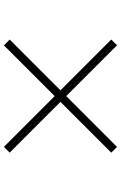

<svg xmlns="http://www.w3.org/2000/svg" viewBox="173 -888 653 1040"><g transform="rotate(90 500.0 -367.5)"><path d="M225.1 -61.8 193.8 -93.1 468.7 -368 193.6 -643.2 224.8 -674.4 500 -399.3 775.2 -674.4 806.4 -643.2 531.3 -368 806.2 -93.1 774.9 -61.8 500 -336.7Z"/></g></svg>

Font: Noto Serif SC ExtraLight
Style: Regular
Weight: 200
Designer: Ryoko NISHIZUKA 西塚涼子 (kana & ideographs); Frank Grießhammer (Latin, Greek & Cyrillic); Wenlong ZHANG 张文龙 (bopomofo); San
Foundry: Adobe
Version: Version 2.002-H1;hotconv 1.1.0;makeotfexe 2.6.0